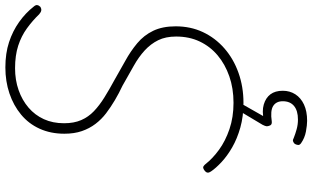

<svg xmlns="http://www.w3.org/2000/svg" viewBox="-250 -680 1192 733"><g transform="rotate(-90 346.5 -314.0)"><path d="M320 19Q268 19 225.5 7Q183 -5 150 -24Q117 -43 93.5 -65Q70 -87 58 -105Q53 -112 53.5 -118Q54 -124 62 -130Q72 -137 77 -134Q82 -131 86 -126Q107 -99 140.5 -74.5Q174 -50 219.5 -34.5Q265 -19 320 -19Q375 -19 421 -35Q467 -51 501 -79.5Q535 -108 554 -148Q573 -188 573 -238Q573 -278 559 -306.5Q545 -335 520 -358Q495 -381 461 -400Q427 -419 385 -443Q357 -456 330 -472Q303 -488 280 -505.5Q257 -523 239.5 -546Q222 -569 212 -598Q202 -627 202 -665Q202 -717 221 -759Q240 -801 275 -830Q310 -859 356 -874.5Q402 -890 455 -890Q509 -890 551.5 -876Q594 -862 628.5 -837.5Q663 -813 688 -781Q694 -774 693 -768Q692 -762 686 -756Q679 -752 672.5 -753Q666 -754 658 -761Q634 -786 604.5 -807.5Q575 -829 538 -841Q501 -853 452 -853Q407 -853 368.5 -839.5Q330 -826 301.5 -801.5Q273 -777 257.5 -743Q242 -709 242 -666Q242 -628 254 -600.5Q266 -573 288 -552Q310 -531 340.5 -512Q371 -493 408 -473Q444 -452 480.5 -432Q517 -412 547.5 -386.5Q578 -361 595 -325.5Q612 -290 612 -240Q612 -183 590 -136Q568 -89 528 -54Q488 -19 434.5 0Q381 19 320 19ZM251 262Q235 262 210.5 257.5Q186 253 166 239Q159 234 159 228.5Q159 223 163 215Q169 209 174 208Q179 207 186 211Q201 217 219 222Q237 227 256 227Q290 227 308 212Q326 197 326 169Q326 144 308 132.5Q290 121 249 127Q242 128 238 125.5Q234 123 233 119Q230 112 230.5 107Q231 102 236 92L291 0H323L261 109L253 97Q288 89 313.5 96.5Q339 104 352.5 122Q366 140 366 169Q366 196 352.5 217Q339 238 313.5 250Q288 262 251 262Z"/></g></svg>

Font: Playwrite IS Thin
Style: Regular
Weight: 250
Designer: Veronika Burian, José Scaglione
Foundry: TypeTogether
Version: Version 1.002